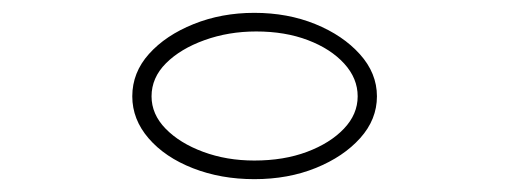

<svg xmlns="http://www.w3.org/2000/svg" viewBox="-20 -641 790 299"><path d="M376 -362Q324 -362 280.5 -379Q237 -396 211.5 -425.5Q186 -455 186 -491Q186 -528 212 -557Q238 -586 281.5 -603.5Q325 -621 376 -621Q428 -621 471 -603.5Q514 -586 540.5 -556.5Q567 -527 567 -491Q567 -455 541 -426Q515 -397 472 -379.5Q429 -362 376 -362ZM376 -391Q422 -391 458 -404.5Q494 -418 515.5 -440.5Q537 -463 537 -491Q537 -519 516 -542Q495 -565 459.5 -578.5Q424 -592 379 -592Q336 -592 298.5 -578.5Q261 -565 238.5 -542.5Q216 -520 216 -491Q216 -463 238 -440.5Q260 -418 296.5 -404.5Q333 -391 376 -391Z"/></svg>

Font: Inconsolata ExtraExpanded ExtraLight
Style: Regular
Weight: 200
Width: 8
Monospace: yes
Designer: Raph Levien, Cyreal, Brenton Simpson
Foundry: Raph Levien, Cyreal, Google
Version: Version 3.100; ttfautohint (v1.8.4.7-5d5b)